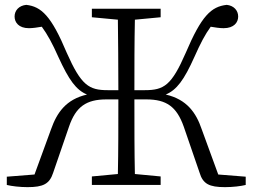

<svg xmlns="http://www.w3.org/2000/svg" viewBox="-20 -761 1040 790"><path d="M801 -51C815 -4 841 9 906 9C938 9 971 5 991 0V-34L878 -43L810 -229C787 -297 749 -352 662 -372C707 -391 737 -431 780 -527C805 -583 823 -618 847 -651C865 -648 884 -645 900 -645C943 -645 960 -669 960 -693C960 -718 942 -738 913 -741C849 -734 809 -696 744 -543C686 -410 655 -390 576 -390H533C533 -486 533 -585 535 -680L641 -690V-725H358V-690L465 -680C466 -591 467 -500 467 -390H423C346 -390 314 -410 255 -543C191 -696 150 -734 88 -741C58 -738 40 -718 40 -693C40 -669 57 -645 99 -645C115 -645 134 -648 152 -651C176 -618 195 -583 220 -527C264 -431 293 -391 338 -372C251 -352 214 -297 190 -229L122 -43L8 -34V0C28 5 62 9 93 9C158 9 184 -4 199 -51L264 -240C292 -322 335 -352 418 -352H467C467 -241 467 -142 465 -45L358 -35V0H641V-35L535 -45C533 -138 533 -233 533 -352H582C665 -352 707 -322 736 -240Z"/></svg>

Font: Kiri Minchoo Light
Style: Regular
Weight: 300
Designer: Ryoko NISHIZUKA 西塚涼子 (kana & ideographs); Frank Grießhammer (Latin, Greek & Cyrillic);
akenotsuki.com/eyeben/fonts/ (U+
Foundry: Adobe
akenotsuki.com/eyeben/fonts/
Version: Version 4.002;hotconv 1.0.119;makeotfexe 2.5.65604